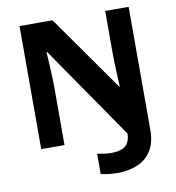

<svg xmlns="http://www.w3.org/2000/svg" viewBox="-97 -801 1007 1097"><g transform="rotate(-10 406.5 -252.0)"><path d="M496 210Q465 210 441 206.5Q417 203 400 199V81Q418 85 438 88Q458 91 481 91Q518 91 542 81.5Q566 72 578 51.5Q590 31 591 -2L220 -540H216Q218 -512 220 -474.5Q222 -437 223.5 -400Q225 -363 225 -336V0H90V-714H281L591 -274H594Q593 -302 591 -338.5Q589 -375 588 -411Q587 -447 587 -471V-714H723V0Q723 72 694.5 118.5Q666 165 615 187.5Q564 210 496 210Z"/></g></svg>

Font: Noto Sans Thai
Style: Bold
Weight: 700
Designer: Monotype Design Team
Foundry: Monotype Imaging Inc.
Version: Version 2.001